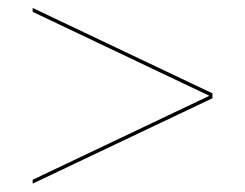

<svg xmlns="http://www.w3.org/2000/svg" viewBox="-20 -622 600 470"><path d="M500 -393.5 60 -602.5V-593L492.5 -387.5L60 -182V-172.5L500 -381.5Z"/></svg>

Font: Bodoni* 24
Style: Regular
Weight: 400
Version: Version 2.3